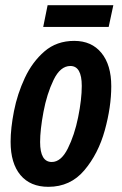

<svg xmlns="http://www.w3.org/2000/svg" viewBox="-20 -712 471 742"><path d="M400 -608 418 -692H164L147 -608ZM410 -379Q410 -461 372 -507.5Q334 -554 267 -554Q199 -554 152 -513.5Q105 -473 76 -411Q47 -349 34 -282.5Q21 -216 21 -164Q21 -81 59 -35.5Q97 10 167 10Q252 10 306 -54Q360 -118 385 -208.5Q410 -299 410 -379ZM135 -163Q135 -210 148 -279.5Q161 -349 187 -403Q213 -457 252 -457Q296 -457 296 -380Q296 -328 282 -259Q268 -190 242 -138Q216 -86 180 -86Q135 -86 135 -163Z"/></svg>

Font: Noto Sans Display Condensed
Style: Bold Italic
Weight: 700
Width: 3
Designer: Monotype Design team
Foundry: Monotype Imaging Inc.
Version: 1.000